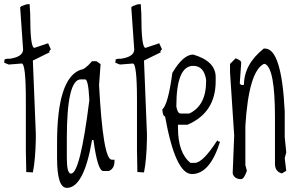

<svg xmlns="http://www.w3.org/2000/svg" viewBox="-45 -826 1417 922"><path d="M82 -805.2 97.2 -806.2 100.1 -757.8V-751Q100.1 -596.2 120.1 -596.2L186 -618.2Q192.9 -604 199.2 -588.9Q187 -578.1 193.8 -575.2L112.8 -535.2L127 -184.1V-157.2Q125 -58.1 112.8 2L81.1 0L79.1 -105V-272V-346.2Q79.1 -521 59.1 -521L-2.9 -516.1L-24.9 -524.9L-22.9 -541L-11.2 -543.9H2Q65.9 -553.2 65.9 -588.9L51.8 -791L59.1 -796.9Z M397 -532.2H418L438 -518.1L430.7 -418Q449.7 -59.1 491.7 -59.1H504.9V-53.2Q504.9 -16.1 478 -4.9H450.7Q423.8 -4.9 403.8 -153.8H397Q357.9 76.2 275.9 76.2Q229 76.2 229 -66.9V-140.1Q229 -451.2 342.8 -491.2Q361.8 -491.2 397 -532.2ZM275.9 -161.1V-66.9Q275.9 7.8 295.9 7.8Q339.8 7.8 383.8 -342.8V-350.1Q378.9 -444.8 363.8 -444.8H342.8Q275.9 -444.8 275.9 -161.1Z M615.7 -805.2 630.9 -806.2 633.8 -757.8V-751Q633.8 -596.2 653.8 -596.2L719.7 -618.2Q726.6 -604 732.9 -588.9Q720.7 -578.1 727.5 -575.2L646.5 -535.2L660.6 -184.1V-157.2Q658.7 -58.1 646.5 2L614.7 0L612.8 -105V-272V-346.2Q612.8 -521 592.8 -521L530.8 -516.1L508.8 -524.9L510.7 -541L522.5 -543.9H535.6Q599.6 -553.2 599.6 -588.9L585.4 -791L592.8 -796.9Z M882.8 -564Q990.7 -532.2 990.7 -456.1V-436Q990.7 -285.2 855.5 -227.1H809.6V-212.9Q809.6 -91.8 869.6 -43.9H890.6Q928.7 -43.9 998.5 -151.9L1004.4 -146H1011.7Q963.4 9.8 876.5 9.8Q797.4 9.8 747.6 -267.1Q736.8 -267.1 734.4 -300.8Q761.7 -321.8 782.7 -476.1Q834.5 -564 882.8 -564ZM801.8 -314Q807.6 -280.8 822.8 -280.8H863.8Q944.8 -318.8 944.8 -436V-442.9Q934.6 -509.8 882.8 -509.8Q801.8 -509.8 801.8 -314Z M1221.7 -592.8H1227.5Q1307.6 -592.8 1322.3 -290V-168L1329.6 -94.2L1322.3 -66.9L1329.6 -5.9L1308.6 6.8Q1275.4 -2 1275.4 -40V-263.2Q1275.4 -499 1227.5 -519H1221.7Q1149.4 -481.9 1133.3 -222.2V-33.2L1140.6 -5.9Q1126.5 34.2 1113.3 34.2Q1079.6 34.2 1072.3 6.8L1079.6 -174.8L1059.6 -479V-519L1086.4 -545.9Q1113.3 -536.1 1113.3 -525.9L1106.4 -424.8L1113.3 -418H1126.5Q1126.5 -517.1 1221.7 -592.8Z"/></svg>

Font: Loved by the King
Style: Regular
Weight: 400
Designer: Kimberly Geswein
Foundry: Kimberly Geswein
Version: Version 1.002 2006